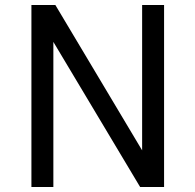

<svg xmlns="http://www.w3.org/2000/svg" viewBox="-20 -750 784 770"><path d="M550 -730H638V0H542L194 -582V0H106V-730H202L550 -147Z"/></svg>

Font: Sintony
Style: Regular
Weight: 400
Version: Version 001.001